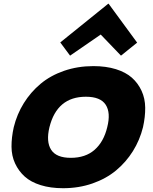

<svg xmlns="http://www.w3.org/2000/svg" viewBox="-20 -992 817 1022"><path d="M550.8 -314.9Q570.3 -391.6 542.7 -434.3Q515.1 -477.1 437 -477.1Q283.7 -477.1 243.2 -314.9Q224.6 -237.8 252.2 -194.8Q279.8 -151.9 356.9 -151.9Q435.1 -151.9 483.6 -194.6Q532.2 -237.3 550.8 -314.9ZM741.2 -314.9Q724.1 -246.1 687.5 -187.5Q650.9 -128.9 597.7 -84.7Q544.4 -40.5 471.9 -15.4Q399.4 9.8 315.9 9.8Q248.5 9.8 196.3 -6.6Q144 -22.9 111.6 -52.2Q79.1 -81.5 60.3 -122.1Q41.5 -162.6 41.3 -211.2Q41 -259.8 53.2 -314.9Q70.3 -384.3 106.7 -442.9Q143.1 -501.5 195.8 -545.7Q248.5 -589.8 321 -615Q393.6 -640.1 477.1 -640.1Q544.4 -640.1 596.9 -623.8Q649.4 -607.4 682.1 -578.4Q714.8 -549.3 733.6 -508.5Q752.4 -467.8 752.9 -418.9Q753.4 -370.1 741.2 -314.9ZM558.1 -972.2 710 -765.1 624 -695.8 516.1 -808.1 353 -695.8 300.8 -766.1 556.2 -972.2Z"/></svg>

Font: Sinkin Sans 800 Black Italic
Style: Regular
Weight: 900
Italic angle: -112°
Designer: Keith Bates
Foundry: K-Type
Version: Sinkin Sans (version 1.0)  by Keith Bates   •   © 2014   www